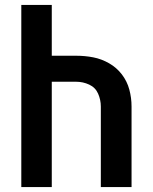

<svg xmlns="http://www.w3.org/2000/svg" viewBox="-20 -755 616 775"><path d="M66 0H189V-425H288Q315 -425 340 -413.5Q365 -402 376 -377Q387 -352 387 -325V0H511V-325Q511 -360 502 -393.5Q493 -427 472 -454.5Q451 -482 420.5 -499.5Q390 -517 356.5 -523.5Q323 -530 288 -530H189V-735H66Z"/></svg>

Font: Iosevka Sparkle
Style: Bold
Weight: 700
Designer: Belleve Invis
Foundry: Belleve Invis
Version: Version 4.5.0; ttfautohint (v1.8.3)